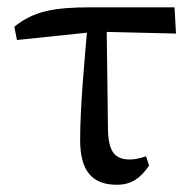

<svg xmlns="http://www.w3.org/2000/svg" viewBox="-20 -495 532 528"><path d="M26.6 -385 246.3 -407.9 464 -402.7 459.9 -474.9H231.1C126.2 -474.9 72.2 -463.9 19.4 -421.5L26.6 -385ZM301.3 13.1C340.7 13.1 366.2 -4.5 390 -39.7L381.6 -65.3C367.9 -60.3 351.1 -56.4 337.9 -56.4C298.9 -56.4 277.9 -73.4 276.9 -140.1L273.1 -439.6H222C212.3 -328.2 200.4 -200.9 200.4 -110.2C200.4 -26.6 231.9 13.1 301.3 13.1Z"/></svg>

Font: Source Serif Variable
Style: Regular
Weight: 389
Designer: Frank Grießhammer
Foundry: Adobe Systems Incorporated
Version: Version 3.001;hotconv 1.0.111;makeotfexe 2.5.65597